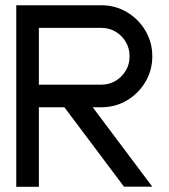

<svg xmlns="http://www.w3.org/2000/svg" viewBox="-20 -718 648 738"><path d="M129.4 -392.6H369.1Q414.6 -392.6 446.3 -424.6Q478 -456.5 478 -501.5Q478 -546.9 446.3 -578.9Q414.6 -610.8 369.1 -610.8H129.4ZM336.4 -305.7 565.4 -0.5H456.5L227.5 -305.7H129.4V0H42.5V-697.8H369.1Q423.3 -697.8 467.8 -671.4Q512.2 -645 538.8 -600.3Q565.4 -555.7 565.4 -501.5Q565.4 -447.8 538.8 -403.1Q512.2 -358.4 467.8 -332Q423.3 -305.7 369.1 -305.7Z"/></svg>

Font: Qaz
Style: Regular
Weight: 400
Designer: GGBotNet
Foundry: f0n7
Version: 0.70